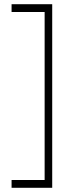

<svg xmlns="http://www.w3.org/2000/svg" viewBox="-20 -734 355 912"><path d="M35 158H228V-714H35V-677H192V121H35Z"/></svg>

Font: Kathrein 37 Thin Condensed
Style: Regular
Weight: 250
Width: 3
Designer: Lazydogs Typefoundry, based on Open Sans by Ascender Corporation
Foundry: Lazydogs Typefoundry
Version: Version 1.003;PS 001.003;hotconv 1.0.88;makeotf.lib2.5.64775